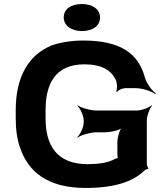

<svg xmlns="http://www.w3.org/2000/svg" viewBox="-20 -922 795 952"><path d="M415 -108C261 -108 206 -202 206 -334V-377C206 -504 253 -603 398 -603C486 -603 534 -573 556 -521C561 -508 562 -477 556 -468L560 -466C565 -475 588 -485 602 -485H652C683 -485 731 -470 750 -456L752 -460C733 -473 706 -509 698 -539C666 -657 577 -721 393 -721C337 -721 285 -713 239 -698C119 -650 58 -538 58 -376V-334C58 -279 65 -230 80 -188C120 -72 214 10 405 10C547 10 639 -21 696 -76C699 -80 710 -85 714 -84L716 -87C713 -89 708 -104 708 -109V-324C708 -348 722 -385 734 -398L732 -400C719 -388 682 -374 658 -374H458C428 -374 381 -388 365 -400L363 -398C378 -385 395 -348 395 -324V-316C395 -292 378 -255 363 -242L365 -240C381 -252 428 -266 458 -266H499C529 -266 576 -277 588 -290L586 -292C573 -280 562 -240 562 -216V-160C562 -154 563 -137 566 -134L568 -137C565 -140 553 -136 548 -133C517 -115 466 -108 415 -108ZM386 -768C440 -768 476 -794 476 -835C476 -876 440 -902 386 -902C332 -902 296 -877 296 -835C296 -795 334 -768 386 -768Z"/></svg>

Font: Asimov
Style: EdgeWide
Weight: 500
Designer: Google
Version: Version 2.000980: 2014